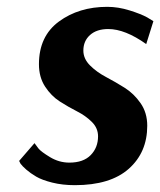

<svg xmlns="http://www.w3.org/2000/svg" viewBox="-20 -531 469 562"><path d="M36 -60 81 -112Q85 -106 92.5 -96.5Q100 -87 126.5 -71Q153 -55 183 -55Q224 -55 245.5 -77Q267 -99 267 -132Q267 -156 249 -174Q231 -192 205.5 -205Q180 -218 155 -234Q130 -250 112 -277.5Q94 -305 94 -343Q94 -425 152.5 -468Q211 -511 294 -511Q326 -511 359.5 -500.5Q393 -490 411 -480L429 -469L408 -402Q346 -446 297 -446Q263 -446 243.5 -428.5Q224 -411 224 -383Q224 -359 243.5 -339.5Q263 -320 290.5 -305.5Q318 -291 345 -274Q372 -257 391.5 -229Q411 -201 411 -163Q411 -85 357 -37Q303 11 199 11Q163 11 133 3.5Q103 -4 86 -14Q69 -24 57 -34.5Q45 -45 40 -52Z"/></svg>

Font: Arsenal
Style: Bold Italic
Weight: 700
Italic angle: -9°
Designer: Andrij Shevchenko
Foundry: Stairsfor.com
Version: Version 1.000